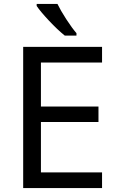

<svg xmlns="http://www.w3.org/2000/svg" viewBox="-20 -951 596 971"><path d="M496.1 0H97.2V-713.9H496.1V-634.8H187V-412.1H478V-334H187V-79.1H496.1ZM366.7 -771H307.6Q271 -800.3 227.3 -846.9Q183.6 -893.6 165.5 -920.9V-931.2H270.5Q286.1 -898.9 314.9 -854.2Q343.8 -809.6 366.7 -783.2Z"/></svg>

Font: Noto Sans Southeast Asian
Style: Regular
Weight: 400
Designer: Monotype Design Team
Foundry: Monotype Imaging Inc.
Version: Version 1.06 uh; ttfautohint (v1.4.1)